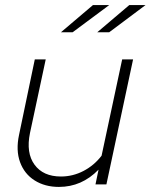

<svg xmlns="http://www.w3.org/2000/svg" viewBox="-20 -726 593 756"><path d="M212 10Q157 10 116.5 -15.5Q76 -41 59 -87.5Q42 -134 55 -195L117 -492H160L98 -202Q82 -124 116 -77.5Q150 -31 220 -31Q267 -31 309 -53Q351 -75 380 -113L461 -492H504L399 0H356L368 -58Q302 10 212 10ZM346 -706H410L266 -599H220ZM489 -706H553L410 -599H363Z"/></svg>

Font: Red Hat Display
Style: Italic
Weight: 300
Italic angle: -12°
Designer: Pentagram, MCKL
Foundry: Pentagram, MCKL
Version: Version 1.023